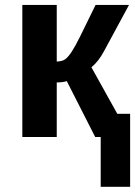

<svg xmlns="http://www.w3.org/2000/svg" viewBox="-20 -548 540 768"><path d="M69.3 -528.3H207V-301.8Q230.5 -302.7 241.9 -311.8Q253.4 -320.8 267.1 -341.6Q280.8 -362.3 300.8 -402.8L362.3 -528.3H496.1L395.5 -342.3Q374 -302.2 345.7 -278.8L449.2 -92.8H500.5V199.2H382.8V0H360.8L247.1 -223.6Q231.9 -218.3 207 -218.3V0H69.3Z"/></svg>

Font: Liberation Sans
Style: Bold
Weight: 700
Designer: Steve Matteson
Foundry: Ascender Corporation
Version: Version 2.1.5